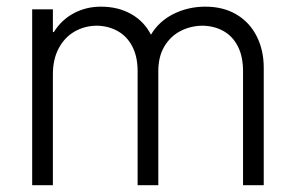

<svg xmlns="http://www.w3.org/2000/svg" viewBox="-20 -542 864 562"><path d="M74.2 -514.6H134.8V-448.2H137.7Q160.2 -484.4 196.3 -503.4Q232.4 -522.5 275.4 -522.5Q325.7 -522.5 363.8 -501Q401.9 -479.5 421.9 -440.4Q445.3 -480 488 -501.2Q530.8 -522.5 581.1 -522.5Q633.8 -522.5 672.4 -499.5Q710.9 -476.6 731.4 -435.8Q752 -395 752 -343.8V0H691.4V-334Q691.4 -376 676.5 -405.8Q661.6 -435.5 634.5 -450.9Q607.4 -466.3 572.3 -466.8Q537.1 -466.3 507.8 -450.9Q478.5 -435.5 460.9 -405.8Q443.4 -376 443.4 -334V0H382.8V-334Q382.8 -376 367.4 -405.8Q352.1 -435.5 324.7 -450.9Q297.4 -466.3 262.7 -466.8Q227.1 -466.3 198 -449.5Q168.9 -432.6 151.9 -400.6Q134.8 -368.7 134.8 -324.2V0H74.2Z"/></svg>

Font: Reddit Sans Chocolate Light
Style: Regular
Weight: 300
Designer: Stephen Hutchings
Foundry: Reddit
Version: Version 1.013